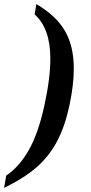

<svg xmlns="http://www.w3.org/2000/svg" viewBox="-95 -714 448 947"><path d="M-74.7 212.9 -64.5 152.3Q0.5 108.4 47.1 26.1Q93.8 -56.2 123.5 -191.9Q153.3 -327.6 153.3 -424.8Q153.3 -574.2 75.7 -643.1L84.5 -693.8Q182.6 -636.2 225.8 -560.8Q269 -485.4 269 -375.5Q269 -294.9 247.3 -193.1Q225.6 -91.3 187 -18.1Q148.4 55.2 87.9 108.9Q27.3 162.6 -74.7 212.9Z"/></svg>

Font: Liberation Serif
Style: Bold Italic
Weight: 700
Italic angle: -16.333°
Designer: Steve Matteson
Foundry: Ascender Corporation
Version: Version 2.1.5